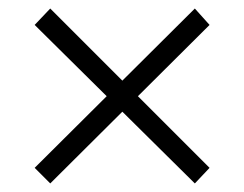

<svg xmlns="http://www.w3.org/2000/svg" viewBox="-20 -471 567 446"><path d="M432.6 -451.2 466.8 -413.1 96.7 -44.9 60.5 -81.1ZM96.7 -451.2 466.8 -81.1 432.6 -44.9 60.5 -413.1Z"/></svg>

Font: Crimson Pro ExtraLight
Style: Regular
Weight: 250
Designer: Jacques Le Bailly
Foundry: Baron von Fonthausen
Version: Version 1.003